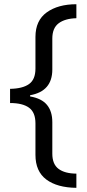

<svg xmlns="http://www.w3.org/2000/svg" viewBox="-20 -734 415 912"><path d="M342.8 158.2Q251.5 157.2 200 118.7Q148.4 80.1 148.4 1.5V-147.9Q148.4 -200.2 117.9 -222.4Q87.4 -244.6 27.8 -244.6V-312Q87.4 -313 117.9 -334.7Q148.4 -356.4 148.4 -408.2V-558.6Q148.4 -636.7 202.1 -675.3Q255.9 -713.9 342.8 -713.9V-647.5Q288.6 -646 258.5 -623.3Q228.5 -600.6 228.5 -550.8V-403.8Q228.5 -300.3 123 -281.7V-275.9Q177.7 -266.6 203.1 -235.8Q228.5 -205.1 228.5 -153.8V-3.9Q228.5 45.9 258.1 68.1Q287.6 90.3 342.8 90.8Z"/></svg>

Font: Open Sans
Style: Regular
Weight: 400
Designer: Monotype Design Team
Foundry: Monotype Imaging Inc.
Version: Version 3.000; ttfautohint (v1.8.4)